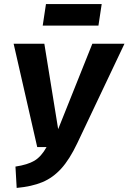

<svg xmlns="http://www.w3.org/2000/svg" viewBox="-20 -908 632 944"><path d="M360 -204Q322 -124 281 -79Q240 -34 188.5 -12.5Q137 9 62 16L56 -89Q116 -98 149.5 -118Q183 -138 209 -185H163L47 -693H198L266 -273L434 -693H592ZM464 -782H190L206 -888H480Z"/></svg>

Font: Fira Sans Condensed
Style: Bold Italic
Weight: 700
Width: 3
Italic angle: -8°
Designer: Carrois Corporate & Edenspiekermann AG
Foundry: Carrois Corporate GbR & Edenspiekermann AG
Version: Version 4.203